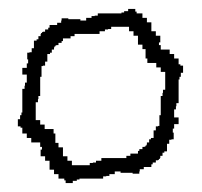

<svg xmlns="http://www.w3.org/2000/svg" viewBox="-20 -423 452 430"><path d="M20 -140H26V-137H30V-124H40V-114H50V-104H70V-94H74V-88H71V-73H81V-63H91V-43H101V-33H111V-23H124V-19H127V-13H143V-18H152V-21H158V-23H211V-28H218V-29H225V-33H237V-39H250V-36H277V-34H292V-39H293V-44H302V-49H319V-55H322V-59H329V-64H334V-65H336V-67H338V-69H339V-74H344V-81H348V-84H354V-101H359V-110H364V-111H369V-126H367V-135H370V-145H380V-160H370V-178H374V-185H375V-192H380V-245H382V-251H385V-260H390V-276H384V-279H380V-292H370V-302H360V-312H340V-322H336V-328H339V-343H329V-353H319V-373H309V-383H299V-393H286V-397H283V-403H267V-398H258V-395H252V-393H199V-388H192V-387H185V-383H173V-377H160V-380H133V-382H118V-377H117V-372H108V-367H91V-361H88V-357H81V-352H76V-351H74V-349H72V-347H71V-342H66V-335H62V-332H56V-315H51V-306H46V-305H41V-290H43V-281H40V-271H30V-256H40V-238H36V-231H35V-224H30V-171H28V-165H25V-156H20ZM181 -53H141V-63H131V-73H121V-93H111V-103H104V-124H100V-134H80V-144H70V-154H60V-194H65V-201H66V-208H70V-251H73V-275H76V-276H81V-285H86V-302H92V-305H96V-312H101V-317H102V-319H104V-321H106V-322H111V-327H118V-331H121V-337H138V-342H147V-347H203V-353H215V-357H222V-358H229V-363H269V-353H279V-343H289V-323H299V-313H306V-292H310V-282H330V-272H340V-262H350V-222H345V-215H344V-208H340V-165H337V-141H334V-140H329V-131H324V-114H318V-111H314V-104H309V-99H308V-97H306V-95H304V-94H299V-89H292V-85H289V-79H272V-74H263V-69H207V-63H195V-59H188V-58H181Z"/></svg>

Font: Camosport
Style: Oln
Weight: 400
Version: Version 001.000